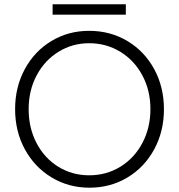

<svg xmlns="http://www.w3.org/2000/svg" viewBox="-20 -872 839 900"><path d="M50.8 -360.4Q50.8 -463.9 96.2 -547.9Q141.6 -631.8 220.9 -679.7Q300.3 -727.5 397.9 -727.5Q497.1 -727.5 577.1 -679.7Q657.2 -631.8 702.9 -547.9Q748.5 -463.9 748.5 -359.9Q748.5 -256.3 702.9 -172.1Q657.2 -87.9 577.4 -40Q497.6 7.8 399.4 7.8Q301.8 7.8 221.9 -40.3Q142.1 -88.4 96.4 -172.4Q50.8 -256.3 50.8 -360.4ZM685.1 -360.4Q685.1 -448.2 647.2 -518.8Q609.4 -589.4 543.7 -629.4Q478 -669.4 397.9 -669.4Q319.3 -669.4 254.4 -629.4Q189.5 -589.4 151.9 -518.8Q114.3 -448.2 114.3 -360.4Q114.3 -272 151.4 -201.2Q188.5 -130.4 253.4 -90.3Q318.4 -50.3 397.9 -50.3Q479 -50.3 544.4 -90.6Q609.9 -130.9 647.5 -201.9Q685.1 -272.9 685.1 -360.4ZM226.6 -852.1H569.8V-803.2H226.6Z"/></svg>

Font: Reddit Sans Light
Style: Regular
Weight: 300
Designer: Stephen Hutchings
Foundry: Reddit
Version: Version 1.013